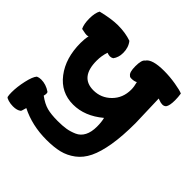

<svg xmlns="http://www.w3.org/2000/svg" viewBox="-189 -672 1092 1092"><g transform="rotate(45 357.0 -125.5)"><path d="M2 199Q2 155 13.5 103.5Q25 52 41 34Q54 28 70 28Q109 28 144 52Q148 55 148 65Q148 71 145 83Q183 111 216.5 120Q250 129 303 129Q342 129 369.5 124.5Q397 120 425.5 107.5Q454 95 469 66Q484 37 484 -7Q484 -44 477 -70Q392 1 299 1Q201 1 141 -77.5Q81 -156 81 -277Q81 -310 87 -336Q81 -333 73 -333Q65 -333 49 -336.5Q33 -340 31 -340Q18 -367 18 -410Q18 -456 32 -480Q110 -499 160 -499Q221 -499 269 -482Q293 -452 293 -409Q293 -372 274 -347Q264 -341 253 -341Q244 -341 229 -346Q217 -310 217 -271Q217 -138 323 -138Q385 -138 429 -182Q473 -226 473 -293Q473 -317 465 -346Q451 -338 429 -338Q416 -338 412 -344Q395 -355 395 -404Q395 -455 412 -466Q434 -501 530 -501Q576 -501 623.5 -493Q671 -485 688 -477Q692 -451 692 -427Q692 -383 680 -367Q671 -358 658 -358Q651 -358 644.5 -359.5Q638 -361 630 -364Q622 -367 619 -368Q625 -200 625 -176Q625 -72 612.5 3Q600 78 577 125.5Q554 173 516.5 201Q479 229 436 239.5Q393 250 333 250Q218 250 125 203Q116 236 114 236Q97 250 64 250Q44 250 25.5 244.5Q7 239 5 233Q2 220 2 199Z"/></g></svg>

Font: Gorditas
Style: Regular
Weight: 400
Designer: Gustavo Dipre (gbrenda1987@gmail.com)
Foundry: Gustavo Dipre (gbrenda1987@gmail.com)
Version: Version 1.001